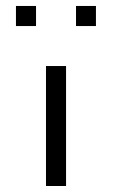

<svg xmlns="http://www.w3.org/2000/svg" viewBox="-20 -620 406 640"><path d="M133.3 0V-399.9H200.2V0ZM100.1 -600.1V-533.2H33.2V-600.1ZM233.4 -600.1H299.8V-533.2H233.4Z"/></svg>

Font: Malkor
Style: Regular
Weight: 400
Version: Version 1.3